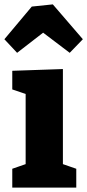

<svg xmlns="http://www.w3.org/2000/svg" viewBox="-31 -856 398 876"><path d="M256 -97 245 -111 317 -86V0H25V-86L97 -111L86 -97V-434L96 -424L25 -448V-533L256 -541ZM47 -615 -11 -677 114 -826 210 -836 347 -677 287 -615 105 -753 224 -752Z"/></svg>

Font: Bitter Thin ExtraBold
Style: Regular
Weight: 800
Version: Version 3.020